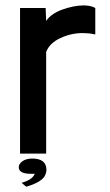

<svg xmlns="http://www.w3.org/2000/svg" viewBox="-20 -580 415 725"><path d="M339.8 -450.2 332 -451.2Q316.4 -455.1 292 -455.1Q248 -455.1 207.5 -436Q167 -417 154.3 -383.8V0H55.7V-549.8H152.3L154.3 -501Q172.9 -528.3 214.4 -543.5Q255.9 -558.6 293.9 -559.6Q320.3 -559.6 335.9 -551.8L339.8 -549.8ZM50.8 50.8Q50.8 39.1 65.4 28.3Q78.1 19.5 100.6 18.6Q154.3 18.6 155.3 59.6Q155.3 83 137.2 98.1Q119.1 113.3 79.1 125L61.5 110.4Q85 103.5 97.7 93.8Q107.4 85.9 111.3 76.2H95.7Q50.8 76.2 50.8 50.8Z"/></svg>

Font: RobotoJAA
Style: Medium
Weight: 500
Version: Version 2.05; 2016-11-05